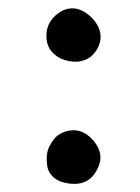

<svg xmlns="http://www.w3.org/2000/svg" viewBox="-20 -539 341 467"><path d="M132.8 -513.7Q168.9 -529.3 203.1 -496.1Q225.6 -472.7 224.6 -447.3Q223.6 -421.9 201.2 -401.4Q170.9 -378.9 127.9 -396.5Q92.8 -414.1 92.8 -451.2Q92.8 -492.2 132.8 -513.7ZM137.7 -218.8Q177.7 -231.4 207 -197.3Q236.3 -163.1 215.8 -126Q192.4 -80.1 132.8 -95.7Q103.5 -104.5 95.7 -130.9Q89.8 -164.1 100.6 -183.6Q108.4 -198.2 115.7 -205.6Q123 -212.9 137.7 -218.8Z"/></svg>

Font: JasonHandwriting1
Style: Regular
Weight: 400
Version: Version 1.48.20